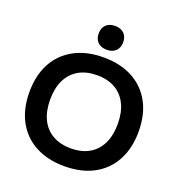

<svg xmlns="http://www.w3.org/2000/svg" viewBox="-166 -1096 1163 1244"><g transform="rotate(20 415.5 -473.5)"><path d="M415 10Q300 10 215 -35.5Q130 -81 84.5 -165.5Q39 -250 39 -365Q39 -481 84.5 -565Q130 -649 215 -694.5Q300 -740 415 -740Q532 -740 616.5 -694.5Q701 -649 746.5 -565Q792 -481 792 -365Q792 -250 746.5 -165.5Q701 -81 616.5 -35.5Q532 10 415 10ZM415 -113Q489 -113 541 -143Q593 -173 620.5 -229.5Q648 -286 648 -365Q648 -444 620.5 -500.5Q593 -557 541 -587Q489 -617 415 -617Q342 -617 289.5 -587Q237 -557 209.5 -500.5Q182 -444 182 -365Q182 -286 209.5 -229.5Q237 -173 289.5 -143Q342 -113 415 -113ZM416 -793Q376 -793 353.5 -815Q331 -837 331 -875Q331 -913 353.5 -935Q376 -957 416 -957Q455 -957 477.5 -935Q500 -913 500 -875Q500 -837 477.5 -815Q455 -793 416 -793Z"/></g></svg>

Font: M PLUS 2
Style: Bold
Weight: 700
Designer: Coji Morishita
Foundry: UNDERFOREST DESIGN
Version: Version 1.001